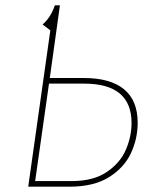

<svg xmlns="http://www.w3.org/2000/svg" viewBox="-20 -701 591 721"><path d="M497 -240Q497 -180 471.5 -125.5Q446 -71 389 -35.5Q332 0 241 0H86L169 -587L140 -609Q171 -636 186 -681H205L167 -408H296Q394 -408 445.5 -366Q497 -324 497 -240ZM474 -239Q474 -387 296 -387H164L112 -21H249Q331 -21 381.5 -55.5Q432 -90 453 -139.5Q474 -189 474 -239Z"/></svg>

Font: FiraGO Thin
Style: Italic
Weight: 100
Italic angle: -8°
Designer: bBox Type GmbH
Foundry: bBox Type GmbH
Version: Version 1.001